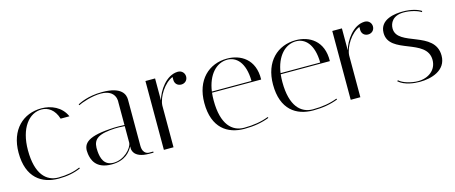

<svg xmlns="http://www.w3.org/2000/svg" viewBox="-37 -923 3192 1347"><g transform="rotate(-15 1559.0 -250.0)"><path d="M451 -399C419 -473 345 -504 274 -504C142 -504 40 -411 40 -244C40 -62 144 4 266 4C327 4 379 -6 427 -27L424 -34C378 -14 326 -4 266 -4C179 -4 108 -69 108 -244C108 -404 182 -496 274 -496C320 -496 366 -468 387 -399Z M924 0H955V-8H924C924 -8 878 -6 878 -71V-406C878 -440 861 -504 716 -504C609 -504 548 -469 535 -463L539 -456C564 -470 641 -496 703 -496C819 -496 808 -406 808 -406V-240C796 -241 745 -243 700 -239C522 -227 498 -177 508 -110C514 -70 534 4 651 4C750 4 788 -49 808 -85V-71C808 -71 802 0 924 0ZM667 -4C597 -4 582 -61 578 -110C572 -183 593 -219 699 -231C749 -237 796 -233 808 -232V-111C805 -71 743 -4 667 -4Z M1221 -457C1221 -430 1240 -411 1267 -411C1294 -411 1314 -430 1314 -457C1314 -483 1294 -504 1267 -504H1263C1180 -501 1118 -407 1100 -341V-500H1030V0H1100V-303C1103 -365 1159 -454 1221 -478C1221 -469 1221 -467 1221 -457Z M1817 -300C1821 -448 1720 -504 1623 -504C1491 -504 1389 -411 1389 -244C1389 -62 1493 4 1615 4C1684 4 1742 -6 1796 -27L1793 -34C1741 -14 1683 -4 1615 -4C1528 -4 1457 -69 1457 -244C1457 -263 1458 -282 1460 -300ZM1623 -496C1686 -496 1747 -445 1749 -308H1461C1478 -428 1544 -496 1623 -496Z M2316 -300C2320 -448 2219 -504 2122 -504C1990 -504 1888 -411 1888 -244C1888 -62 1992 4 2114 4C2183 4 2241 -6 2295 -27L2292 -34C2240 -14 2182 -4 2114 -4C2027 -4 1956 -69 1956 -244C1956 -263 1957 -282 1959 -300ZM2122 -496C2185 -496 2246 -445 2248 -308H1960C1977 -428 2043 -496 2122 -496Z M2578 -457C2578 -430 2597 -411 2624 -411C2651 -411 2671 -430 2671 -457C2671 -483 2651 -504 2624 -504H2620C2537 -501 2475 -407 2457 -341V-500H2387V0H2457V-303C2460 -365 2516 -454 2578 -478C2578 -469 2578 -467 2578 -457Z M3033 -472C3009 -488 2964 -504 2899 -504C2848 -504 2731 -494 2731 -393C2731 -236 3014 -281 3014 -122C3014 -50 2955 -4 2878 -4C2831 -4 2769 -21 2742 -47L2736 -41C2779 -3 2849 4 2889 4C2971 4 3083 -26 3083 -135C3083 -318 2800 -275 2800 -407C2800 -445 2823 -495 2902 -496C2950 -497 3007 -481 3028 -465L3033 -472Z"/></g></svg>

Font: Italiana
Style: Regular
Weight: 400
Designer: Santiago Orozco
Foundry: Santiago Orozco
Version: Version 1.000;PS 001.001;hotconv 1.0.56